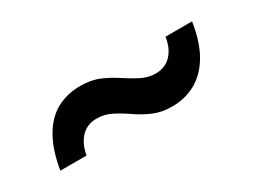

<svg xmlns="http://www.w3.org/2000/svg" viewBox="-29 -554 617 469"><g transform="rotate(-30 279.5 -319.0)"><path d="M364 -241Q335 -241 312 -251Q289 -261 269.5 -274.5Q250 -288 230.5 -298Q211 -308 189 -308Q162 -308 145 -290Q128 -272 123 -242H49Q58 -296 78 -330.5Q98 -365 127.5 -381Q157 -397 195 -397Q225 -397 248 -387Q271 -377 290.5 -364Q310 -351 329.5 -341Q349 -331 370 -331Q397 -331 414 -349Q431 -367 435 -397H510Q502 -344 482 -309.5Q462 -275 432 -258Q402 -241 364 -241Z"/></g></svg>

Font: DM Sans 9pt 36pt Medium
Style: Regular
Weight: 500
Version: Version 4.004;gftools[0.9.30]